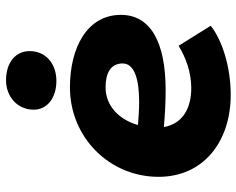

<svg xmlns="http://www.w3.org/2000/svg" viewBox="-96 -692 803 652"><g transform="rotate(-90 306.0 -366.5)"><path d="M310 15C405 15 497 -15 544 -53L476 -162C437 -138 387 -119 332 -119C263 -119 211 -149 200 -212C245 -208 287 -206 325 -206C488 -206 581 -257 581 -358C581 -473 469 -531 335 -531C164 -531 31 -396 31 -230C31 -78 150 15 310 15ZM357 -577C414 -577 458 -612 458 -668C458 -714 421 -748 359 -748C303 -748 259 -709 259 -654C259 -609 298 -577 357 -577ZM207 -300C225 -364 272 -410 335 -410C383 -410 416 -393 416 -352C416 -310 357 -296 286 -296C260 -296 233 -298 207 -300Z"/></g></svg>

Font: Fixel Display 20240404 ExBold
Style: Italic
Weight: 800
Italic angle: -10°
Designer: AlfaBravo + MacPaw
Foundry: Kyrylo Tkachov, Marchela Mozhyna, Serhii Makarenko, Maria Weinstein, Zakhar Kryvoshyya
Version: Version 1.211;Glyphs 3.2 (3225)